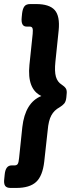

<svg xmlns="http://www.w3.org/2000/svg" viewBox="-48 -788 370 946"><path d="M130 -768Q195 -768 221.5 -738.5Q248 -709 241 -638L225 -484Q220 -436 227.5 -410Q235 -384 256 -371Q270 -362 276.5 -352Q283 -342 280 -321L279 -309Q277 -288 268.5 -278Q260 -268 245 -259Q219 -245 205 -219.5Q191 -194 187 -146L170 8Q162 79 130 108.5Q98 138 32 138H4Q-16 138 -23 127Q-30 116 -27 93L-25 73Q-21 27 9 27H23Q35 27 39.5 19.5Q44 12 46 -9L62 -162Q76 -283 156 -315Q85 -348 97 -468L113 -621Q115 -641 112 -649Q109 -657 98 -657H83Q54 -657 59 -703L61 -723Q64 -746 72.5 -757Q81 -768 101 -768Z"/></svg>

Font: Asap Semi Expanded Semi Expanded ExtraBold
Style: Italic
Weight: 800
Width: 6
Italic angle: -6°
Designer: Pablo Cosgaya
Foundry: Omnibus-Type
Version: Version 3.001; ttfautohint (v1.8.4.7-5d5b)